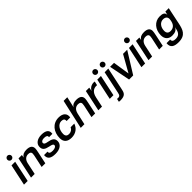

<svg xmlns="http://www.w3.org/2000/svg" viewBox="411 -2522 4494 4494"><g transform="rotate(-45 2658.0 -275.0)"><path d="M232 -525H111L-1 0H121ZM135 -685C135 -647 165 -617 203 -617C241 -617 272 -647 272 -685C272 -723 241 -754 203 -754C165 -754 135 -723 135 -685Z M455 -525H343L232 0H353L415 -291C437 -391 497 -437 571 -437C634 -437 658 -412 658 -371C658 -355 656 -337 650 -308L584 0H705L767 -291C779 -349 786 -387 786 -413C786 -497 727 -539 619 -539C535 -539 480 -516 443 -453Z M1111 -539C969 -539 879 -466 879 -365C879 -272 933 -236 1045 -213C1124 -197 1157 -186 1157 -150C1157 -111 1106 -84 1040 -84C962 -84 927 -104 935 -157H820C808 -37 881 14 1033 14C1185 14 1278 -57 1278 -162C1278 -255 1220 -292 1103 -313C1030 -326 1000 -338 1000 -378C1000 -415 1040 -441 1098 -441C1171 -441 1209 -422 1199 -371H1310C1328 -479 1264 -539 1111 -539Z M1681 -539C1484 -539 1359 -384 1359 -174C1359 -54 1430 14 1568 14C1706 14 1803 -62 1842 -178H1721C1700 -125 1645 -90 1584 -90C1522 -90 1486 -122 1486 -190C1486 -323 1562 -435 1668 -435C1734 -435 1766 -405 1757 -347H1877C1897 -467 1823 -539 1681 -539Z M2162 -730H2041L1878 0H1999L2067 -304L2065 -291C2087 -391 2147 -437 2221 -437C2284 -437 2308 -412 2308 -371C2308 -355 2306 -337 2300 -308L2234 0H2355L2417 -291C2429 -349 2436 -387 2436 -413C2436 -497 2377 -539 2269 -539C2187 -539 2133 -517 2101 -458Z M2838 -539C2796 -539 2738 -520 2703 -482C2690 -468 2678 -452 2669 -430L2684 -525H2572L2460 0H2582L2635 -251V-250C2666 -393 2746 -448 2855 -437L2877 -536C2866 -539 2854 -539 2838 -539Z M3071 -525H2950L2838 0H2960ZM2974 -685C2974 -647 3004 -617 3042 -617C3080 -617 3111 -647 3111 -685C3111 -723 3080 -754 3042 -754C3004 -754 2974 -723 2974 -685Z M3198 28 3315 -525H3194L3076 32C3061 103 3046 133 2958 121L2941 200C2955 203 2972 204 2987 204C3113 204 3162 166 3184 87C3189 69 3193 48 3198 28ZM3219 -685C3219 -647 3249 -617 3287 -617C3325 -617 3356 -647 3356 -685C3356 -723 3325 -754 3287 -754C3249 -754 3219 -723 3219 -685Z M3940 -525H3803L3569 -110L3505 -525H3374L3478 0H3614Z M4120 -525H3999L3887 0H4009ZM4023 -685C4023 -647 4053 -617 4091 -617C4129 -617 4160 -647 4160 -685C4160 -723 4129 -754 4091 -754C4053 -754 4023 -723 4023 -685Z M4343 -525H4231L4120 0H4241L4303 -291C4325 -391 4385 -437 4459 -437C4522 -437 4546 -412 4546 -371C4546 -355 4544 -337 4538 -308L4472 0H4593L4655 -291C4667 -349 4674 -387 4674 -413C4674 -497 4615 -539 4507 -539C4423 -539 4368 -516 4331 -453Z M5228 -104 5316 -525H5204L5181 -436C5182 -518 5120 -539 5027 -539C4857 -539 4735 -396 4735 -205C4735 -80 4809 -11 4923 -11C5008 -11 5078 -35 5105 -108L5091 -47C5070 48 5026 100 4924 100C4859 100 4813 82 4819 18H4699C4684 164 4780 204 4919 204C5150 204 5193 61 5228 -104ZM4864 -223C4864 -345 4936 -435 5035 -435C5101 -435 5168 -403 5147 -299V-298L5139 -259C5114 -153 5046 -115 4969 -115C4897 -115 4864 -154 4864 -223Z"/></g></svg>

Font: Nacelle SemiBold
Style: Italic
Weight: 600
Italic angle: -12°
Designer: Sora Sagano
Foundry: Sora Sagano
Version: Version 1.000;FEAKit 1.0